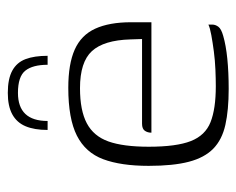

<svg xmlns="http://www.w3.org/2000/svg" viewBox="-77 -522 606 492"><g transform="rotate(-90 226.0 -276.0)"><path d="M234 -559Q270 -559 291 -547.5Q312 -536 320.5 -513.5Q329 -491 329 -457H306Q306 -495 291 -514Q276 -533 234 -533Q198 -533 180 -514Q162 -495 162 -457H139Q139 -491 148.5 -513.5Q158 -536 179 -547.5Q200 -559 234 -559ZM244 7Q190 7 152 -1.5Q114 -10 91 -32.5Q68 -55 57.5 -95Q47 -135 47 -198Q47 -269 64 -314.5Q81 -360 124.5 -382Q168 -404 247 -404Q308 -404 345 -387.5Q382 -371 398.5 -335Q415 -299 415 -243V-191H132Q132 -201 137 -208Q142 -215 155 -215H372L371 -245Q369 -313 341 -343.5Q313 -374 246 -374Q189 -374 156 -356.5Q123 -339 109.5 -301Q96 -263 96 -198Q96 -127 110.5 -90Q125 -53 159 -39.5Q193 -26 251 -26Q270 -26 293.5 -27Q317 -28 340 -31Q363 -34 382 -37.5Q401 -41 409 -45V-35Q409 -27 403.5 -19.5Q398 -12 380 -7Q356 0 321.5 3.5Q287 7 244 7Z"/></g></svg>

Font: Genos Thin Light
Style: Regular
Weight: 300
Version: Version 1.010